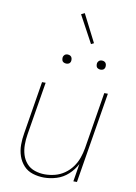

<svg xmlns="http://www.w3.org/2000/svg" viewBox="-103 -1029 782 1103"><g transform="rotate(10 288.0 -477.5)"><path d="M233 8Q269 8 306 -3.5Q343 -15 372.5 -42Q402 -69 420 -104L403 0H424L511 -530H490L436 -199Q431 -170 421 -141.5Q411 -113 392.5 -87.5Q374 -62 348 -44Q322 -26 292.5 -18.5Q263 -11 234 -11Q204 -11 175.5 -20.5Q147 -30 128 -51.5Q109 -73 100.5 -101Q92 -129 92 -159.5Q92 -190 97 -220L148 -530H127L77 -223Q71 -189 71 -155Q71 -121 81.5 -90Q92 -59 113.5 -35.5Q135 -12 167 -2Q199 8 233 8ZM445 -659Q451 -659 457 -661Q463 -663 466.5 -668Q470 -673 471 -679Q472 -687 470 -695Q468 -703 461 -707.5Q454 -712 445 -712Q439 -712 433.5 -710Q428 -708 424 -702.5Q420 -697 419 -692Q418 -683 420 -675Q422 -667 429.5 -663Q437 -659 445 -659ZM245 -659Q251 -659 257 -661Q263 -663 266.5 -668Q270 -673 271 -679Q272 -687 270 -695Q268 -703 261 -707.5Q254 -712 245 -712Q239 -712 233.5 -710Q228 -708 224 -702.5Q220 -697 219 -692Q218 -683 220 -675Q222 -667 229.5 -663Q237 -659 245 -659ZM366 -794 382 -802 300 -963 280 -953Z"/></g></svg>

Font: Iosevka Sparkle Thin Oblique
Style: Regular
Weight: 100
Italic angle: -9°
Designer: Belleve Invis
Foundry: Belleve Invis
Version: Version 4.5.0; ttfautohint (v1.8.3)